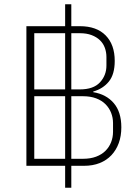

<svg xmlns="http://www.w3.org/2000/svg" viewBox="-20 -800 654 902"><path d="M315 82H286V-21H104V-677H286V-780H315V-677H355Q434 -677 476.5 -633.5Q519 -590 519 -514Q519 -451 491.5 -417Q464 -383 418 -370V-367Q479 -357 514.5 -315.5Q550 -274 550 -202Q550 -161 538 -128Q526 -95 503.5 -71Q481 -47 448.5 -34Q416 -21 374 -21H315ZM286 -380V-644H141V-380ZM315 -380H355Q419 -380 449.5 -413Q480 -446 480 -492V-532Q480 -555 472.5 -575.5Q465 -596 449.5 -611Q434 -626 410.5 -635Q387 -644 355 -644H315ZM286 -54V-348H141V-54ZM315 -54H369Q405 -54 431.5 -64Q458 -74 475.5 -91.5Q493 -109 502 -132Q511 -155 511 -181V-222Q511 -247 502 -270Q493 -293 475.5 -310.5Q458 -328 431.5 -338Q405 -348 369 -348H315Z"/></svg>

Font: IBM Plex Sans Arabic ExtLt
Style: Regular
Weight: 200
Designer: Mike Abbink, Paul van der Laan, Pieter van Rosmalen, Wael Morcos, Khajak Apelian
Foundry: Bold Monday
Version: Version 1.2